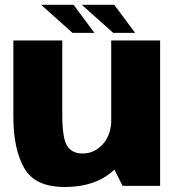

<svg xmlns="http://www.w3.org/2000/svg" viewBox="-20 -758 726 783"><path d="M480 0H633V-593H433.5V-92ZM234 -593H34.5V-280.5Q34.5 -152 78 -73.8Q121.5 4.5 243.5 4.5Q382.5 4.5 457 -77.2Q531.5 -159 531.5 -240L434.5 -276.5Q434.5 -209 399.8 -170.5Q365 -132 317.5 -132Q273.5 -132 253.8 -163Q234 -194 234 -291ZM441.5 -624H531L446 -738.5H313.5ZM275.5 -624H365L280 -738.5H147.5Z"/></svg>

Font: Anybody UltraCondensed Thin ExtraBold
Style: Regular
Weight: 800
Version: Version 1.111